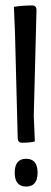

<svg xmlns="http://www.w3.org/2000/svg" viewBox="-20 -675 188 705"><path d="M98 -655Q114 -655 114 -638L104 -250L108 -156Q94 -151 61 -151Q45 -151 45 -168L35 -556L31 -650Q65 -655 98 -655ZM76 10Q34 10 34 -41Q34 -92 76 -92Q118 -92 118 -41Q118 10 76 10Z"/></svg>

Font: Medula One
Style: Regular
Weight: 400
Designer: Luciano Vergara
Foundry: Luciano Vergara
Version: Version 1.002